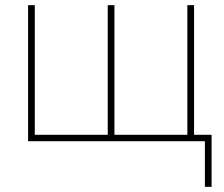

<svg xmlns="http://www.w3.org/2000/svg" viewBox="-20 -548 869 745"><path d="M733 -25H801V177H775V0H89V-528H115V-25H398V-528H424V-25H707V-528H733Z"/></svg>

Font: Noto Sans UI Thin
Style: Regular
Weight: 250
Designer: Monotype Design Team
Foundry: Monotype Imaging Inc.
Version: Version 1.001